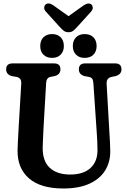

<svg xmlns="http://www.w3.org/2000/svg" viewBox="-20 -1061 724 1093"><path d="M531 -302.5 511.5 -588.5Q510 -606 504.5 -613.2Q499 -620.5 487.5 -623L462 -627.5Q429 -636.5 429 -666Q429 -700 464.5 -700H636Q671.5 -700 671.5 -666Q671.5 -638 638.5 -628L614 -623Q584.5 -615.5 587 -583L603 -303Q605 -278 606 -253.8Q607 -229.5 607.5 -203.5Q609 -141 579.5 -92.2Q550 -43.5 490.2 -15.8Q430.5 12 340.5 12Q211 12 144.8 -45.8Q78.5 -103.5 80 -205.5Q80.5 -227 82.2 -262.5Q84 -298 86 -331.5L101 -585Q103 -616.5 75.5 -623L49 -627.5Q15 -636 15 -666Q15 -700 51.5 -700H288.5Q324 -700 324 -666Q324 -636.5 291 -628L266 -623Q244 -618 242.5 -587L227.5 -328.5Q225.5 -295.5 224.8 -269Q224 -242.5 223 -221.5Q222 -144 263.2 -105.8Q304.5 -67.5 379 -67.5Q456 -67.5 496.2 -105.5Q536.5 -143.5 535 -211Q534.5 -241.5 533.5 -261.8Q532.5 -282 531 -302.5ZM276.5 -731.5Q245.5 -731.5 227.2 -749.8Q209 -768 209 -799Q209 -830 227.2 -848.5Q245.5 -867 276.5 -867Q307.5 -867 325.5 -848.5Q343.5 -830 343.5 -799Q343.5 -768.5 325.5 -750Q307.5 -731.5 276.5 -731.5ZM462 -731.5Q431 -731.5 412.8 -749.8Q394.5 -768 394.5 -799Q394.5 -830 412.8 -848.5Q431 -867 462 -867Q494 -867 512 -848.5Q530 -830 530 -799Q530 -768.5 512 -750Q494 -731.5 462 -731.5ZM422.5 -911Q409 -896 398 -886.8Q387 -877.5 370.5 -877.5Q353 -877.5 341.8 -886.8Q330.5 -896 317 -911L241 -995Q230.5 -1007 231.5 -1018Q232.5 -1029 239 -1035Q255.5 -1049.5 283 -1031L370 -969L457 -1031Q484.5 -1049 501 -1035Q507 -1029 508 -1017.8Q509 -1006.5 498.5 -995Z"/></svg>

Font: Fraunces 144pt S100 SemiBold
Style: Regular
Weight: 600
Version: Version 1.000; ttfautohint (v1.8.3)